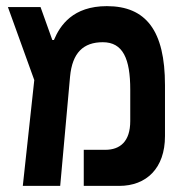

<svg xmlns="http://www.w3.org/2000/svg" viewBox="-20 -609 626 629"><path d="M54.7 0H177.2L209.5 -357.9C216.8 -436 252.9 -470.7 316.9 -470.7C382.8 -470.7 406.7 -416.5 406.7 -315.4V-212.4C406.7 -145.5 373.5 -118.2 324.7 -118.2H254.4V0H370.6C459.5 0 520.5 -57.6 520.5 -163.1V-330.1C520.5 -508.3 458.5 -588.9 330.1 -588.9C218.8 -588.9 176.8 -525.9 156.7 -478H151.4L112.8 -585.9H5.9L92.3 -346.7Z"/></svg>

Font: Cascadia Mono SemiBold
Style: Regular
Weight: 600
Monospace: yes
Designer: Aaron Bell
Foundry: Saja Typeworks
Version: Version 2404.023